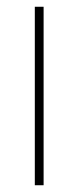

<svg xmlns="http://www.w3.org/2000/svg" viewBox="-20 -548 232 568"><path d="M109 0H83V-528H109Z"/></svg>

Font: Noto Sans Kannada SemiCondensed Thin
Style: Regular
Weight: 100
Width: 4
Designer: Jelle Bosma - Monotype Design Team
Foundry: Monotype Imaging Inc.
Version: Version 2.005; ttfautohint (v1.8.4.7-5d5b)